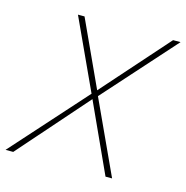

<svg xmlns="http://www.w3.org/2000/svg" viewBox="-100 -752 820 846"><g transform="rotate(15 310.0 -329.0)"><path d="M331 -334 485 0H455L311 -315L34 0H-1L301 -337L153 -658H183L321 -358L587 -658H621Z"/></g></svg>

Font: Ysabeau Infant Extralight
Style: Italic
Weight: 200
Italic angle: -12°
Designer: Christian Thalmann (Catharsis Fonts)
Version: Version 0.003